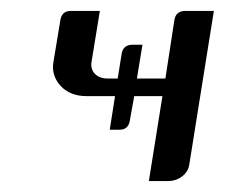

<svg xmlns="http://www.w3.org/2000/svg" viewBox="-20 -332 412 352"><path d="M77.1 -209.5Q77.1 -212.4 78.1 -219.2L90.8 -295.9Q93.8 -312 109.9 -312H163.1L147.9 -219.2Q145.5 -205.1 154.3 -196.3Q162.6 -188 178.2 -188H195.8L203.1 -233.9Q206.1 -250 223.1 -250H241.2L231 -188H283.2L299.8 -295.9Q302.7 -312 319.8 -312H372.1L327.1 -30.8Q325.2 -17.1 313.5 -8.3Q302.2 0 288.1 0H252.9L277.8 -155.8H226.1L217.8 -109.9Q214.8 -94.2 199.2 -94.2H181.2L190.9 -155.8H138.2Q108.9 -155.8 91.3 -174.3Q77.1 -189.9 77.1 -209.5Z"/></svg>

Font: Hhenum
Style: Italic
Weight: 400
Designer: T. Christopher White
Version: Version 1.0